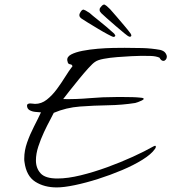

<svg xmlns="http://www.w3.org/2000/svg" viewBox="-20 -803 749 839"><path d="M544 -643Q540 -644 523.5 -657.5Q507 -671 485.5 -689.5Q464 -708 446 -724Q428 -740 422 -746Q419 -749 416.5 -753.5Q414 -758 416 -766Q418 -770 424.5 -777Q431 -784 437 -783Q441 -781 446 -777Q451 -773 461 -763Q472 -751 489 -731Q506 -711 523.5 -690.5Q541 -670 551 -656Q552 -654 553 -652Q554 -650 554 -647Q552 -641 544 -643ZM474 -642Q470 -643 451 -653Q432 -663 408 -677.5Q384 -692 363.5 -704.5Q343 -717 336 -722Q332 -725 329 -729Q326 -733 327 -740Q328 -745 333.5 -753Q339 -761 345 -761Q349 -760 354.5 -757Q360 -754 372 -746Q384 -735 404.5 -719Q425 -703 445.5 -685.5Q466 -668 479 -656Q480 -654 481.5 -652Q483 -650 484 -648Q483 -641 474 -642ZM228 16Q173 16 134 -9Q95 -34 87 -95Q86 -99 86 -103Q86 -107 86 -111Q86 -145 98.5 -180.5Q111 -216 128.5 -250Q146 -284 159 -312Q150 -313 135.5 -314Q121 -315 109.5 -321.5Q98 -328 98 -342Q98 -347 102.5 -349Q107 -351 112 -351Q118 -351 124 -350Q130 -349 133 -349Q161 -349 184.5 -367.5Q208 -386 228 -413Q248 -440 265 -467.5Q282 -495 297 -514Q294 -521 289 -521.5Q284 -522 280 -524.5Q276 -527 274 -539Q272 -555 291 -565Q310 -575 341 -581Q372 -587 407.5 -590Q443 -593 474.5 -593.5Q506 -594 525 -594Q563 -594 602 -593Q641 -592 680 -585Q696 -581 702.5 -572Q709 -563 709 -555Q709 -548 704.5 -542.5Q700 -537 694 -537Q684 -537 677 -551Q661 -558 637.5 -558.5Q614 -559 598 -559Q583 -559 554 -557.5Q525 -556 492.5 -553.5Q460 -551 433.5 -546Q407 -541 396 -533Q386 -527 366.5 -505.5Q347 -484 325 -457Q303 -430 284 -406Q265 -382 256 -370Q314 -369 371 -374Q428 -379 486 -379H523Q541 -379 559.5 -378.5Q578 -378 596 -376Q608 -375 608 -371Q608 -368 600 -364Q592 -360 583.5 -357Q575 -354 571 -353Q514 -344 452 -343Q390 -342 329.5 -337.5Q269 -333 215 -310Q211 -301 198.5 -278Q186 -255 172 -225Q158 -195 147.5 -163Q137 -131 137 -102Q137 -68 157.5 -45.5Q178 -23 231 -23Q276 -23 333 -37Q390 -51 449 -72.5Q508 -94 560.5 -118Q613 -142 650 -163Q656 -166 658 -166Q661 -166 661 -162Q661 -157 657 -152Q641 -129 602.5 -105Q564 -81 513 -59.5Q462 -38 408.5 -21Q355 -4 307 6Q259 16 228 16Z"/></svg>

Font: Hurricane
Style: Regular
Weight: 400
Designer: Robert E. Leuschke
Foundry: Robert E. Leuschke
Version: Version 1.010; ttfautohint (v1.8.3)